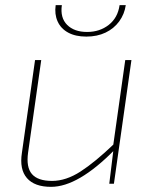

<svg xmlns="http://www.w3.org/2000/svg" viewBox="-20 -713 596 745"><path d="M140 -480 89 -121Q81 -64 104 -37.5Q127 -11 182 -11Q236 -11 292.5 -47.5Q349 -84 422 -154L423 -130Q354 -60 292.5 -24Q231 12 178 12Q114 12 84.5 -22Q55 -56 65 -120L116 -480ZM490 -480 422 0H404L420 -131L419 -147L466 -480ZM444 -693H468Q463 -658 442.5 -630Q422 -602 389.5 -586.5Q357 -571 315 -571Q273 -571 244.5 -586.5Q216 -602 203.5 -630Q191 -658 196 -693H220Q213 -644 240.5 -616.5Q268 -589 318 -589Q367 -589 402 -616.5Q437 -644 444 -693Z"/></svg>

Font: Exo 2 Thin
Style: Italic
Weight: 250
Italic angle: -8°
Designer: Natanael Gama
Foundry: Natanael Gama
Version: Version 2.010